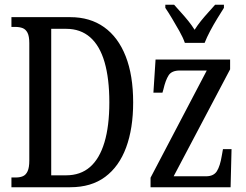

<svg xmlns="http://www.w3.org/2000/svg" viewBox="-20 -786 1031 806"><path d="M28 0V-41H47Q64 -41 76.5 -46.5Q89 -52 96 -67.5Q103 -83 103 -112V-605Q103 -634 95.5 -648.5Q88 -663 75 -668Q62 -673 44 -673H28V-714H275Q358 -714 417 -672Q476 -630 507.5 -550Q539 -470 539 -356Q539 -247 509.5 -167Q480 -87 421.5 -43.5Q363 0 275 0ZM257 -50Q318 -50 358 -85Q398 -120 418.5 -188.5Q439 -257 439 -356Q439 -456 419 -525Q399 -594 358.5 -629.5Q318 -665 258 -665H195V-50ZM612 0V-40L848 -490H735Q701 -490 688 -470Q675 -450 666 -411L662 -397H624L633 -536H946V-495L709 -46H845Q877 -46 890.5 -67.5Q904 -89 911 -132L916 -160H952L948 0ZM756 -606Q748 -629 733 -655.5Q718 -682 702.5 -708Q687 -734 674 -753V-766H711Q725 -750 740.5 -733Q756 -716 770.5 -698Q785 -680 797 -661Q809 -680 823.5 -698Q838 -716 853.5 -733Q869 -750 883 -766H920V-753Q908 -734 892 -708Q876 -682 862 -655.5Q848 -629 839 -606Z"/></svg>

Font: Noto Serif ExtraCondensed
Style: Regular
Weight: 400
Width: 2
Designer: Monotype Design Team
Foundry: Monotype Imaging Inc.
Version: Version 2.013